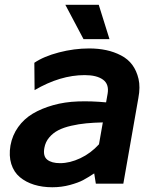

<svg xmlns="http://www.w3.org/2000/svg" viewBox="-20 -770 656 805"><path d="M439 -606H330.1L253.9 -750H394ZM354 -566.9Q392.1 -566.9 425.3 -559.8Q458.5 -552.7 487.5 -537.6Q516.6 -522.5 534.7 -498Q552.7 -473.6 560.8 -439.2Q568.8 -404.8 560.1 -358.9L497.1 0H381.8L375 -43Q348.1 -25.4 328.6 -14.9Q309.1 -4.4 273.7 5.4Q238.3 15.1 199.2 15.1Q157.7 15.1 123 4.4Q88.4 -6.3 63.2 -27.3Q38.1 -48.3 27.3 -82.5Q16.6 -116.7 23.9 -160.2Q31.7 -203.1 56.2 -237.3Q80.6 -271.5 117.4 -293.5Q154.3 -315.4 202.9 -329.1Q251.5 -342.8 307.1 -344.7Q362.8 -346.7 424.8 -340.8L431.2 -377Q438 -417 411.9 -436Q385.7 -455.1 335 -455.1Q232.4 -455.1 125 -392.1L124 -506.8Q163.6 -533.7 227.3 -550.3Q291 -566.9 354 -566.9ZM166 -149.9Q159.7 -115.2 178 -100.6Q196.3 -85.9 231.9 -85.9Q272.9 -85.9 316.9 -106.7Q360.8 -127.4 395 -165L411.1 -256.8Q372.6 -255.9 341.6 -252.9Q310.5 -250 278.6 -242.7Q246.6 -235.4 224.4 -223.9Q202.1 -212.4 186.3 -193.6Q170.4 -174.8 166 -149.9Z"/></svg>

Font: Stilu SemiBold
Style: Italic
Weight: 600
Italic angle: -10°
Designer: Genilson Lima Santos
Foundry: Genilson Lima Santos
Version: Version 1.200;PS 001.200;hotconv 1.0.88;makeotf.lib2.5.64775